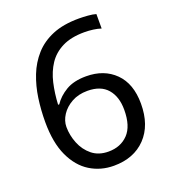

<svg xmlns="http://www.w3.org/2000/svg" viewBox="-134 -825 840 937"><g transform="rotate(-20 286.0 -357.0)"><path d="M55 -305Q55 -367 63.5 -427Q72 -487 93 -540.5Q114 -594 151 -635.5Q188 -677 244.5 -700.5Q301 -724 382 -724Q403 -724 428.5 -722Q454 -720 470 -715V-640Q452 -646 429.5 -649Q407 -652 384 -652Q315 -652 269 -629Q223 -606 196.5 -566Q170 -526 158 -474Q146 -422 143 -363H149Q172 -398 213 -422.5Q254 -447 318 -447Q411 -447 468 -390.5Q525 -334 525 -230Q525 -118 463.5 -54Q402 10 298 10Q230 10 175 -24Q120 -58 87.5 -128Q55 -198 55 -305ZM297 -64Q360 -64 399 -104.5Q438 -145 438 -230Q438 -298 403.5 -338Q369 -378 300 -378Q253 -378 218 -358.5Q183 -339 163.5 -309Q144 -279 144 -247Q144 -204 161 -161.5Q178 -119 212 -91.5Q246 -64 297 -64Z"/></g></svg>

Font: Noto Sans Hanifi Rohingya
Style: Regular
Weight: 400
Designer: Monotype Design Team and DaltonMaag
Foundry: Google LLC
Version: Version 2.101